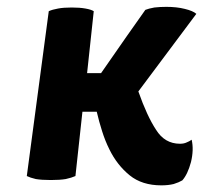

<svg xmlns="http://www.w3.org/2000/svg" viewBox="-20 -524 596 563"><path d="M254.9 -491.2Q247.1 -496.1 230.5 -499Q213.9 -502 190.4 -502Q166 -502 150.4 -499Q133.8 -496.1 123 -491.2Q101.6 -330.1 58.6 -7.8Q68.4 -2.9 85 1Q101.6 3.9 128.9 3.9Q156.2 3.9 172.9 1Q190.4 -2.9 201.2 -7.8Q208 -70.3 221.7 -196.3Q232.4 -196.3 263.7 -196.3Q270.5 -167 279.3 -139.6Q288.1 -111.3 300.8 -85.9Q323.2 -40 360.4 -9.8Q396.5 19.5 453.1 19.5Q473.6 19.5 489.3 15.6Q504.9 10.7 514.6 4.9Q530.3 -12.7 540 -48.8Q548.8 -85 542 -114.3Q535.2 -109.4 527.3 -106.4Q519.5 -102.5 507.8 -102.5Q462.9 -102.5 437.5 -143.6Q411.1 -183.6 385.7 -255.9Q442.4 -332 555.7 -483.4Q545.9 -492.2 521.5 -498Q498 -503.9 467.8 -503.9Q449.2 -503.9 432.6 -502Q416 -499 406.2 -495.1Q362.3 -433.6 276.4 -309.6Q265.6 -309.6 235.4 -309.6Q240.2 -355.5 254.9 -491.2Z"/></svg>

Font: cl
Style: Bold Italic
Weight: 400
Designer: Mitja Miklavcic
Version: Version 7.504; 2011; Build 1022